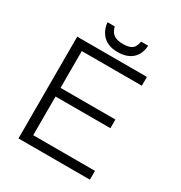

<svg xmlns="http://www.w3.org/2000/svg" viewBox="-195 -987 1058 1125"><g transform="rotate(30 333.5 -424.5)"><path d="M432.6 -849.6Q426.8 -816.4 412.1 -802.7Q392.6 -784.2 348.6 -784.2Q304.7 -784.2 284.2 -799.8Q263.7 -813.5 253.9 -849.6H205.1Q209 -806.6 232.4 -775.4Q268.6 -727.5 342.8 -727.5Q403.3 -727.5 439.5 -757.8Q476.6 -789.1 480.5 -849.6ZM93.8 1H577.1V-58.6H159.2V-320.3H530.3V-378.9H159.2V-627.9H565.4V-687.5H93.8Z"/></g></svg>

Font: Dotum
Style: Regular
Weight: 400
Version: Version 2.21